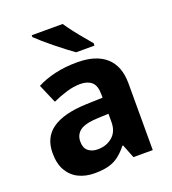

<svg xmlns="http://www.w3.org/2000/svg" viewBox="-140 -871 880 985"><g transform="rotate(-20 299.5 -378.0)"><path d="M317.3 -556Q419.6 -556 473.9 -507.5Q528.2 -459 528.2 -363.8V0H422.7L393.5 -74.2H389.5Q366.5 -45.2 342 -26.3Q317.5 -7.4 285.7 1.3Q253.9 10 208.3 10Q160.3 10 122.1 -8.5Q83.9 -27.1 61.9 -65Q39.9 -102.9 39.9 -161.2Q39.9 -246.7 102 -289.9Q164.1 -333.1 286.5 -337.7L378.1 -340.7V-358.1Q378.1 -406.7 355.8 -426.3Q333.6 -445.9 294 -445.9Q257.5 -445.9 218.3 -434Q179 -422.2 141.2 -404.9L97.1 -507.5Q140 -530.2 195.6 -543.1Q251.3 -556 317.3 -556ZM320.7 -250.5Q250 -247.7 221.9 -226.7Q193.7 -205.7 193.7 -167.5Q193.7 -132.9 213.6 -116.5Q233.5 -100 265.5 -100Q313.4 -100 345.9 -128.1Q378.4 -156.1 378.4 -207.9V-252.8ZM315.2 -766Q329.8 -744 350.6 -716.8Q371.4 -689.6 393.2 -663.9Q415.1 -638.2 430.7 -619.2V-606H330.2Q311.4 -619.4 285.8 -638.9Q260.2 -658.4 233.6 -679.9Q207 -701.4 183.8 -721.7Q160.6 -742 146.1 -756V-766Z"/></g></svg>

Font: Noto Sans Khmer
Style: Regular
Weight: 400
Designer: Danh Hong and the Monotype Design Team
Foundry: Monotype Imaging Inc.
Version: Version 2.003